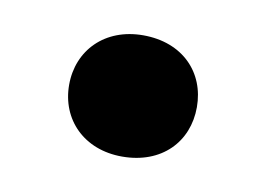

<svg xmlns="http://www.w3.org/2000/svg" viewBox="-36 -206 362 262"><g transform="rotate(10 145.5 -75.0)"><path d="M145 9C200 9 234 -27 234 -75C234 -123 200 -159 145 -159C92 -159 57 -123 57 -75C57 -27 92 9 145 9Z"/></g></svg>

Font: Celebes ExtraBold
Style: Regular
Weight: 800
Designer: Anugrah Pasau
Foundry: Lafontype
Version: Version 1.000